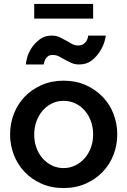

<svg xmlns="http://www.w3.org/2000/svg" viewBox="-20 -941 644 971"><path d="M301 10Q239 10 189 -12.5Q139 -35 104 -72Q69 -109 50 -158Q31 -207 31 -261Q31 -316 50 -365Q69 -414 104 -451Q139 -488 189.5 -510.5Q240 -533 301 -533Q364 -533 414 -510.5Q464 -488 499.5 -451Q535 -414 554 -365Q573 -316 573 -261Q573 -207 554 -158Q535 -109 499.5 -72Q464 -35 414 -12.5Q364 10 301 10ZM153 -260Q153 -224 164.5 -193Q176 -162 196 -139.5Q216 -117 243 -104Q270 -91 301 -91Q333 -91 360 -104Q387 -117 407.5 -140Q428 -163 439.5 -194Q451 -225 451 -262Q451 -298 439.5 -329Q428 -360 407.5 -383Q387 -406 360 -418.5Q333 -431 301 -431Q270 -431 243 -418Q216 -405 196 -382Q176 -359 164.5 -328Q153 -297 153 -260ZM381 -615Q358 -615 340.5 -623Q323 -631 308.5 -639Q294 -647 279.5 -655Q265 -663 247 -663Q231 -663 222 -656Q213 -649 208.5 -639.5Q204 -630 202.5 -622.5Q201 -615 201 -615H111Q111 -626 117.5 -650.5Q124 -675 140 -699Q156 -723 181 -742Q206 -761 241 -761Q265 -761 282.5 -752.5Q300 -744 315 -735.5Q330 -727 344 -719Q358 -711 374 -711Q392 -711 402 -718Q412 -725 417.5 -734.5Q423 -744 424.5 -752Q426 -760 426 -761H515Q515 -753 508 -729.5Q501 -706 485 -680.5Q469 -655 443.5 -635Q418 -615 381 -615ZM153 -847V-921H451V-847Z"/></svg>

Font: Rising Sun SemiBold
Style: Regular
Weight: 600
Designer: Matt McInerney, Pablo Impallari, Rodrigo Fuenzalida (Raleway font), Stephen Hutchings (Greek), Cristiano Sobral (main ch
Foundry: The Rising Sun Project Authors
Version: Version 4.327; ttfautohint (v1.8.4.7-5d5b-dirty)